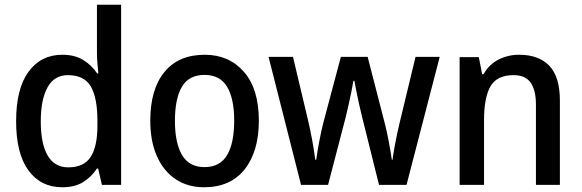

<svg xmlns="http://www.w3.org/2000/svg" viewBox="-20 -780 2455 810"><path d="M243 10Q152 10 100 -61Q48 -132 48 -269Q48 -406 100.5 -477.5Q153 -549 243 -549Q295 -549 331 -527Q367 -505 390 -470H395Q393 -488 391 -512Q389 -536 389 -555V-760H491V0H410L394 -69H389Q366 -34 331 -12Q296 10 243 10ZM268 -74Q334 -74 362.5 -118Q391 -162 391 -250V-271Q391 -366 363.5 -414.5Q336 -463 266 -463Q209 -463 180.5 -411.5Q152 -360 152 -268Q152 -174 181 -124Q210 -74 268 -74Z M1072 -271Q1072 -141 1012 -65.5Q952 10 841 10Q772 10 721 -24Q670 -58 642 -121Q614 -184 614 -271Q614 -403 673.5 -476Q733 -549 844 -549Q946 -549 1009 -477Q1072 -405 1072 -271ZM718 -270Q718 -177 748 -126Q778 -75 843 -75Q908 -75 938 -125.5Q968 -176 968 -271Q968 -364 938 -414Q908 -464 843 -464Q777 -464 747.5 -414Q718 -364 718 -270Z M1508 -285Q1502 -309 1495.5 -338Q1489 -367 1483.5 -394.5Q1478 -422 1475 -439H1471Q1468 -421 1462.5 -393.5Q1457 -366 1450.5 -337Q1444 -308 1438 -284L1364 0H1250L1113 -540H1216L1279 -275Q1289 -233 1297.5 -186.5Q1306 -140 1310 -106H1314Q1318 -136 1326.5 -181.5Q1335 -227 1344 -262L1418 -540H1531L1603 -261Q1611 -230 1619.5 -186Q1628 -142 1633 -106H1636Q1639 -131 1647 -173.5Q1655 -216 1665 -258L1733 -540H1835L1695 0H1579Z M2170 -549Q2253 -549 2297.5 -502.5Q2342 -456 2342 -356V0H2241V-338Q2241 -400 2218.5 -431.5Q2196 -463 2147 -463Q2076 -463 2049 -415.5Q2022 -368 2022 -273V0H1919V-539H2000L2014 -467H2020Q2043 -508 2083 -528.5Q2123 -549 2170 -549Z"/></svg>

Font: Noto Sans Thai SemCond Med
Style: Regular
Weight: 500
Width: 4
Designer: Monotype Design Team
Foundry: Monotype Imaging Inc.
Version: Version 2.002; ttfautohint (v1.8.4.7-5d5b)